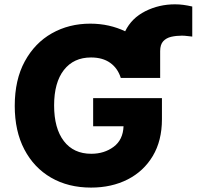

<svg xmlns="http://www.w3.org/2000/svg" viewBox="-20 -845 896 875"><path d="M530.5 -489.7Q516.7 -534.1 482.2 -558.6Q447.8 -583.1 394.9 -583.1Q315.7 -583.1 271.1 -525.9Q226.6 -468.8 226.6 -364.7Q226.6 -259.9 271 -202.1Q315.3 -144.2 396 -144.2Q454.9 -144.2 497.7 -175.8Q540.5 -207.4 543 -269.5H404.5V-397.7H718V-301.5Q718 -203.8 676.3 -134.1Q634.6 -64.3 561.6 -27.2Q488.6 9.9 394.9 9.9Q291.2 9.9 212.9 -35.3Q134.6 -80.6 90.9 -164.1Q47.2 -247.5 47.2 -362.6Q47.2 -481.5 92.9 -565.3Q138.5 -649.1 216.4 -693.2Q294.4 -737.2 391.3 -737.2Q435.4 -737.2 475.5 -728.2Q515.6 -719.1 550.4 -702.4Q579.9 -762.8 642.4 -794Q704.9 -825.3 777.3 -825.3Q796.9 -825.3 815.7 -822.8Q834.5 -820.3 856.2 -815.3V-678.3Q844.1 -679.3 832.4 -680.9Q820.7 -682.5 808.9 -682.5Q783.4 -682.5 760.7 -677.4Q737.9 -672.2 723.9 -657.1Q709.9 -642 709.9 -611.9V-492.5Q710.2 -491.1 710.2 -489.7Z"/></svg>

Font: Inter UI Extra Bold
Style: Regular
Weight: 800
Designer: Rasmus Andersson
Foundry: rsms
Version: 3.2;8d6f07862